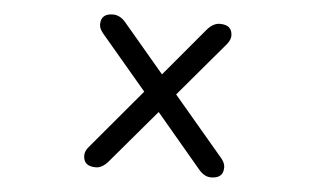

<svg xmlns="http://www.w3.org/2000/svg" viewBox="-42 -563 1085 650"><g transform="rotate(5 500.0 -238.5)"><path d="M500 -183.6 346.7 -2.9Q326.2 21.5 303.7 21.5Q261.7 21.5 261.7 -15.6Q261.7 -30.3 274.4 -44.9L445.3 -248L289.1 -432.6Q276.4 -448.2 276.4 -461.9Q276.4 -499 317.4 -499Q341.8 -499 361.3 -475.6L500 -311.5L637.7 -475.6Q658.2 -499 680.7 -499Q722.7 -499 722.7 -461.9Q722.7 -448.2 710 -432.6L553.7 -248L725.6 -44.9Q737.3 -30.3 737.3 -15.6Q737.3 21.5 695.3 21.5Q671.9 21.5 652.3 -2.9L500 -183.6Z"/></g></svg>

Font: YuPearl-Regular
Style: Regular
Weight: 400
Designer: Max Yao
Foundry: Max-Everyday
Version: Version 1.011; ttfautohint (v1.8.3)